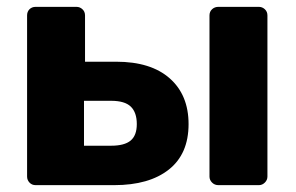

<svg xmlns="http://www.w3.org/2000/svg" viewBox="-20 -540 863 560"><path d="M84 0Q73 0 66 -7.5Q59 -15 59 -25V-495Q59 -506 66 -513Q73 -520 84 -520H203Q213 -520 220.5 -513Q228 -506 228 -495V-360H319Q420 -360 475 -311.5Q530 -263 530 -178Q530 -91 472.5 -45.5Q415 0 313 0ZM225 -115H304Q343 -115 361 -130Q379 -145 379 -178Q379 -212 361.5 -229Q344 -246 304 -246H225ZM617 0Q606 0 598.5 -7.5Q591 -15 591 -25V-495Q591 -506 598.5 -513Q606 -520 617 -520H735Q745 -520 752.5 -513Q760 -506 760 -495V-25Q760 -15 752.5 -7.5Q745 0 735 0Z"/></svg>

Font: DVN-Rubik
Style: Bold
Weight: 700
Designer: Hubert and Fischer
Foundry: Hubert & Fischer
Version: Version 2.102